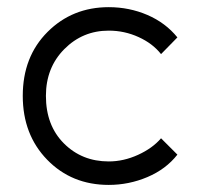

<svg xmlns="http://www.w3.org/2000/svg" viewBox="-20 -502 560 539"><path d="M478 -67.9Q445.8 -26.9 393.8 -4.9Q341.8 17.1 285.2 17.1Q181.2 17.1 112.5 -53.5Q43.9 -124 43.9 -232.9Q43.9 -342.8 113.5 -412.4Q183.1 -481.9 285.2 -481.9Q342.8 -481.9 393.8 -460Q444.8 -438 478 -397L432.1 -350.1Q408.7 -379.9 369.1 -397.9Q329.6 -416 285.2 -416Q211.9 -416 160.4 -364Q108.9 -312 108.9 -232.9Q108.9 -149.9 159.4 -99.4Q210 -48.8 285.2 -48.8Q327.1 -48.8 367.7 -67.4Q408.2 -85.9 432.1 -113.8Z"/></svg>

Font: Kreadon
Style: Regular
Weight: 400
Designer: kohakuno
Foundry: StudioGnu
Version: Version 1.000;Glyphs 3.1.2 (3151)